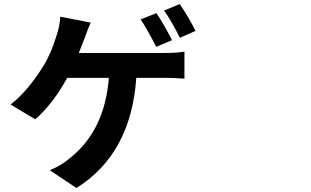

<svg xmlns="http://www.w3.org/2000/svg" viewBox="-20 -854 1540 950"><path d="M358.4 76.2 226.6 -11.7Q281.2 -34.2 319.3 -66.4Q498 -203.1 518.6 -468.8H312.5Q241.2 -338.9 154.3 -263.7L32.2 -336.9Q118.2 -402.3 201.2 -538.1Q233.4 -593.8 257.8 -671.9Q275.4 -720.7 278.3 -771.5L428.7 -742.2Q416 -713.9 397.5 -662.1Q395.5 -657.2 391.6 -647.5Q377.9 -611.3 370.1 -591.8H791Q855.5 -591.8 892.6 -598.6V-464.8Q844.7 -468.8 791 -468.8H654.3Q628.9 -93.8 358.4 76.2ZM752.9 -622.1Q705.1 -715.8 675.8 -757.8L753.9 -789.1Q786.1 -742.2 831.1 -655.3ZM870.1 -667Q828.1 -751 792 -801.8L869.1 -834Q916 -765.6 947.3 -701.2Z"/></svg>

Font: Bpmf GenYo Gothic B
Style: B
Weight: 700
Foundry: But Ko
Version: Version 1.320